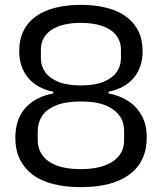

<svg xmlns="http://www.w3.org/2000/svg" viewBox="-20 -759 665 789"><path d="M312 10Q248 10 197.5 -3Q147 -16 113 -42Q79 -68 61 -105.5Q43 -143 43 -193Q43 -232 54 -263.5Q65 -295 86 -317.5Q107 -340 136 -354.5Q165 -369 199 -375V-382Q131 -396 95 -440Q59 -484 59 -548Q59 -597 77 -633Q95 -669 128.5 -692.5Q162 -716 208.5 -727.5Q255 -739 312 -739Q388 -739 445 -718.5Q502 -698 534 -655.5Q566 -613 566 -548Q566 -516 557 -488.5Q548 -461 530 -439.5Q512 -418 486 -403.5Q460 -389 426 -382V-375Q471 -367 506.5 -344Q542 -321 562.5 -284Q583 -247 583 -194Q583 -144 565 -106Q547 -68 512 -42Q477 -16 427 -3Q377 10 312 10ZM312 -64Q395 -64 442.5 -95Q490 -126 490 -183V-221Q490 -247 480 -268.5Q470 -290 448 -307Q426 -324 393 -333Q360 -342 312 -342Q250 -342 210.5 -326Q171 -310 153 -282.5Q135 -255 135 -221V-183Q135 -155 147 -132.5Q159 -110 182 -94.5Q205 -79 237.5 -71.5Q270 -64 312 -64ZM312 -408Q370 -408 406 -423Q442 -438 459.5 -463Q477 -488 477 -519V-554Q477 -589 457.5 -614Q438 -639 401 -652Q364 -665 312 -665Q235 -665 191.5 -636Q148 -607 148 -554V-519Q148 -488 165.5 -463Q183 -438 219 -423Q255 -408 312 -408Z"/></svg>

Font: Hubot Sans Condensed ExtraLight
Style: Regular
Weight: 400
Version: Version 2.000